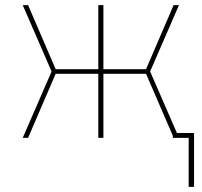

<svg xmlns="http://www.w3.org/2000/svg" viewBox="-20 -540 790 752"><path d="M719 192V0H657V-8L552 -251H385V0H365V-251H198L90 0H69L182 -260L69 -520H90L198 -269H365V-520H385V-269H552L660 -520H681L568 -260L673 -19H740V192Z"/></svg>

Font: Zed Sans Thin Extended
Style: Regular
Weight: 100
Width: 7
Designer: Belleve Invis
Foundry: Belleve Invis
Version: Version 1.0.0; ttfautohint (v1.8.4)